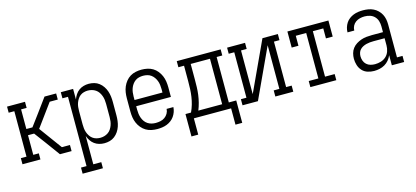

<svg xmlns="http://www.w3.org/2000/svg" viewBox="-61 -993 3622 1673"><g transform="rotate(-15 1750.0 -156.5)"><path d="M36 0V-55H87V-465H36V-520H198V-465H148V-288H203L278 -389L374 -520H479V-465H406L256 -260L406 -55H479V0H374L276 -134L203 -232H148V-55H198V0Z M521 215V160H571V-465H521V-520H632V-425Q640 -447 653 -467Q666 -487 685 -501Q704 -515 727 -521.5Q750 -528 774 -528Q799 -528 823 -521.5Q847 -515 867 -499.5Q887 -484 901 -463Q915 -442 923 -418.5Q931 -395 934 -370Q937 -345 937 -320V-200Q937 -175 934 -150Q931 -125 923 -101.5Q915 -78 901 -57Q887 -36 867 -20.5Q847 -5 823 1.5Q799 8 774 8Q750 8 727 1.5Q704 -5 685 -19Q666 -33 653 -53Q640 -73 632 -95V160H704V215ZM751 -47Q770 -47 788 -52Q806 -57 821.5 -67.5Q837 -78 847.5 -93.5Q858 -109 864.5 -126.5Q871 -144 873.5 -162.5Q876 -181 876 -200V-320Q876 -339 873.5 -357.5Q871 -376 864.5 -393.5Q858 -411 847.5 -426.5Q837 -442 821.5 -452.5Q806 -463 788 -468Q770 -473 751 -473Q733 -473 715 -468Q697 -463 682.5 -452Q668 -441 658 -425Q648 -409 642 -392Q636 -375 634 -356.5Q632 -338 632 -320V-200Q632 -182 634 -163.5Q636 -145 642 -128Q648 -111 658 -95Q668 -79 682.5 -68Q697 -57 715 -52Q733 -47 751 -47Z M1251 8Q1225 8 1198.5 2.5Q1172 -3 1149.5 -16.5Q1127 -30 1109.5 -51Q1092 -72 1081.5 -96.5Q1071 -121 1067 -147Q1063 -173 1063 -200V-320Q1063 -346 1067 -372.5Q1071 -399 1081.5 -423.5Q1092 -448 1109 -469Q1126 -490 1148.5 -503.5Q1171 -517 1197.5 -522.5Q1224 -528 1250 -528Q1276 -528 1302.5 -522.5Q1329 -517 1351.5 -503.5Q1374 -490 1391 -469Q1408 -448 1418.5 -423.5Q1429 -399 1433 -372.5Q1437 -346 1437 -320V-232H1124V-200Q1124 -181 1126.5 -162.5Q1129 -144 1135.5 -126Q1142 -108 1153 -92.5Q1164 -77 1180 -66.5Q1196 -56 1214.5 -51.5Q1233 -47 1251 -47Q1273 -47 1294.5 -51.5Q1316 -56 1333.5 -68.5Q1351 -81 1362 -100Q1373 -119 1374 -141H1435Q1434 -119 1426.5 -98Q1419 -77 1406.5 -59Q1394 -41 1376 -27.5Q1358 -14 1337.5 -6Q1317 2 1295 5Q1273 8 1251 8ZM1376 -288V-320Q1376 -339 1373.5 -357.5Q1371 -376 1364.5 -393.5Q1358 -411 1347 -426.5Q1336 -442 1321 -453Q1306 -464 1287.5 -468.5Q1269 -473 1250 -473Q1231 -473 1212.5 -468.5Q1194 -464 1179 -453Q1164 -442 1153 -426.5Q1142 -411 1135.5 -393.5Q1129 -376 1126.5 -357.5Q1124 -339 1124 -320V-288Z M1979 147H1918V0H1582V147H1521V-55H1571Q1586 -87 1595.5 -120Q1605 -153 1610 -187Q1615 -221 1616.5 -255.5Q1618 -290 1618 -325V-465H1567V-520H1963V-465H1912V-55H1979ZM1852 -55V-465H1678V-325Q1678 -291 1677 -256.5Q1676 -222 1671.5 -188Q1667 -154 1658.5 -120.5Q1650 -87 1637 -55Z M2021 0V-55H2071V-465H2021V-520H2183V-465H2132V-71L2340 -520H2479V-465H2429V-55H2479V0H2317V-55H2368V-449L2160 0Z M2633 0V-55H2720V-465H2626V-375H2565V-520H2935V-375H2874V-465H2780V-55H2867V0Z M3207 8Q3178 8 3149.5 -1Q3121 -10 3101 -31.5Q3081 -53 3072 -82Q3063 -111 3063 -140Q3063 -165 3069.5 -189Q3076 -213 3091 -232.5Q3106 -252 3127 -265Q3148 -278 3171 -286Q3194 -294 3218.5 -296.5Q3243 -299 3268 -299H3368V-352Q3368 -376 3361 -399.5Q3354 -423 3337 -440.5Q3320 -458 3296.5 -465.5Q3273 -473 3248 -473Q3227 -473 3206 -468Q3185 -463 3167.5 -450.5Q3150 -438 3140 -418.5Q3130 -399 3130 -377H3069Q3069 -399 3075.5 -420.5Q3082 -442 3094 -460.5Q3106 -479 3124 -492.5Q3142 -506 3162.5 -514Q3183 -522 3204.5 -525Q3226 -528 3248 -528Q3272 -528 3296 -524Q3320 -520 3341.5 -509.5Q3363 -499 3380.5 -482Q3398 -465 3409 -444Q3420 -423 3424.5 -399.5Q3429 -376 3429 -352V-55H3479V0H3368V-91Q3358 -67 3341.5 -47.5Q3325 -28 3303.5 -15.5Q3282 -3 3257.5 2.5Q3233 8 3207 8ZM3230 -47Q3257 -47 3283.5 -55Q3310 -63 3330 -81.5Q3350 -100 3359 -126.5Q3368 -153 3368 -180V-244H3268Q3251 -244 3235 -242.5Q3219 -241 3203 -237Q3187 -233 3172 -225.5Q3157 -218 3145.5 -206Q3134 -194 3129 -178Q3124 -162 3124 -146Q3124 -126 3131 -106Q3138 -86 3153.5 -72Q3169 -58 3189 -52.5Q3209 -47 3230 -47Z"/></g></svg>

Font: Iosevka Curly Slab Light
Style: Regular
Weight: 300
Monospace: yes
Designer: Belleve Invis
Foundry: Belleve Invis
Version: Version 22.1.2; ttfautohint (v1.8.4)